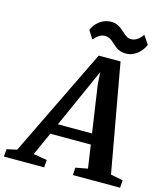

<svg xmlns="http://www.w3.org/2000/svg" viewBox="-205 -1065 1009 1169"><g transform="rotate(15 299.0 -481.0)"><path d="M329.1 -743.2H466.8L588.9 -63L666.5 -47.4L663.1 0H365.7L368.2 -47.4L444.3 -61.5L422.9 -207.5H167.5L102.5 -62L188 -47.4L184.6 0H-69.3L-65.4 -47.4L-2 -61.5ZM412.6 -274.9 369.1 -571.3 364.3 -648.9 197.3 -274.9ZM233.4 -879.4Q239.3 -894.5 250 -909.4Q260.7 -924.3 275.9 -936Q291 -947.8 310.3 -954.8Q329.6 -961.9 352.1 -961.9Q369.6 -961.9 383.5 -956.5Q397.5 -951.2 408.9 -943.4Q420.4 -935.5 429.9 -926.3Q439.5 -917 449.2 -909.2Q459 -901.4 469.2 -896Q479.5 -890.6 491.7 -890.6Q505.4 -890.6 516.6 -895.3Q527.8 -899.9 536.6 -906.7Q545.4 -913.6 552.5 -921.9Q559.6 -930.2 564.9 -937L601.1 -883.8Q595.2 -869.1 584.5 -853.8Q573.7 -838.4 558.8 -825.9Q543.9 -813.5 525.1 -805.7Q506.3 -797.9 484.4 -797.9Q464.4 -797.9 450 -803Q435.5 -808.1 424.1 -815.9Q412.6 -823.7 403.1 -833Q393.6 -842.3 383.8 -850.1Q374 -857.9 363.3 -863.3Q352.5 -868.7 338.4 -869.1Q315.4 -869.6 297.9 -857.2Q280.3 -844.7 266.6 -828.1Z"/></g></svg>

Font: Merriweather Bold
Style: Italic
Weight: 700
Italic angle: -7°
Designer: Eben Sorkin ( eben@eyebytes.com )
Foundry: Eben Sorkin ( eben@eyebytes.com )
Version: Version 1.5; ttfautohint (v0.97) -l 13 -r 13 -G 200 -x 24 -f